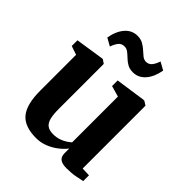

<svg xmlns="http://www.w3.org/2000/svg" viewBox="-216 -904 1044 1044"><g transform="rotate(45 306.0 -382.0)"><path d="M469.5 9.5Q437.5 9.5 421.2 -2.2Q405 -14 405 -42.5V-77Q388.5 -55.5 362.5 -35.2Q336.5 -15 304.2 -2.2Q272 10.5 237.5 10.5Q148.5 10.5 109.8 -36Q71 -82.5 71 -188V-464L20.5 -481V-525L185 -550H191L212.5 -535V-189Q212.5 -146 219.2 -120Q226 -94 242.2 -82Q258.5 -70 287.5 -70Q312.5 -70 332.5 -76.8Q352.5 -83.5 367.5 -93.2Q382.5 -103 392.5 -112V-464L329.5 -482V-525L501.5 -550H509.5L533.5 -535V-52L584 -50V-5.5Q566 -1.5 536.8 4Q507.5 9.5 469.5 9.5ZM124.5 -650.5Q134.5 -707.5 163.5 -740.5Q192.5 -773.5 234.5 -773.5Q260 -773.5 278 -763.2Q296 -753 310.2 -739.8Q324.5 -726.5 337.5 -716.2Q350.5 -706 366 -705.5Q386.5 -705.5 399.2 -720.2Q412 -735 421.5 -763L466.5 -738Q457 -682 427.8 -648.2Q398.5 -614.5 356.5 -614.5Q331 -614.5 313.2 -624.8Q295.5 -635 281.8 -648.5Q268 -662 254.8 -672.2Q241.5 -682.5 225 -682.5Q204 -682.5 191.5 -668Q179 -653.5 169 -625.5Z"/></g></svg>

Font: Merriweather 60pt
Style: Bold
Weight: 700
Version: Version 2.100